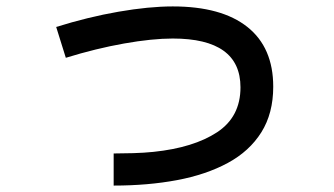

<svg xmlns="http://www.w3.org/2000/svg" viewBox="-20 -563 1040 598"><path d="M334 15V-85Q361 -85 395 -86Q429 -87 458 -90Q583 -103 656 -151Q729 -199 729 -291Q729 -443 518 -443Q454 -443 366.5 -427.5Q279 -412 185 -383L155 -479Q254 -510 349 -526.5Q444 -543 518 -543Q670 -543 750.5 -479Q831 -415 831 -293Q831 -210 794 -151Q757 -92 689.5 -55.5Q622 -19 531.5 -2Q441 15 334 15Z"/></svg>

Font: Murecho Medium
Style: Regular
Weight: 500
Designer: Neil Summerour
Foundry: Positype
Version: Version 1.010; ttfautohint (v1.8.3)